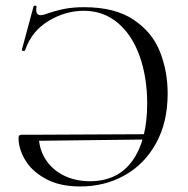

<svg xmlns="http://www.w3.org/2000/svg" viewBox="-20 -662 680 694"><path d="M47 -163Q47 -170 50 -172.5Q53 -175 59 -175H120Q120 -125 144 -87Q168 -49 210 -28Q252 -7 305 -7Q406 -7 459 -81.5Q512 -156 512 -288Q512 -382 485 -458.5Q458 -535 406 -579Q354 -623 283 -623Q216 -623 155 -586Q94 -549 71 -481Q70 -477 64 -478Q58 -479 59 -482L101 -638Q102 -642 107.5 -641.5Q113 -641 112 -637Q111 -633 111 -626Q111 -607 128 -607Q131 -607 139 -609Q182 -624 213.5 -630Q245 -636 284 -636Q395 -636 462.5 -591Q530 -546 558 -475.5Q586 -405 586 -324Q586 -220 544 -144Q502 -68 430 -28Q358 12 270 12Q195 12 144.5 -16Q94 -44 70.5 -84.5Q47 -125 47 -163ZM526 -158 109 -153V-175L525 -177Z"/></svg>

Font: Cormorant
Style: Regular
Weight: 400
Designer: Christian Thalmann (Catharsis Fonts)
Foundry: Catharsis Fonts
Version: Version 4.000